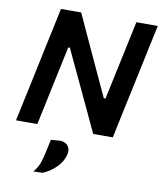

<svg xmlns="http://www.w3.org/2000/svg" viewBox="-104 -796 980 1165"><g transform="rotate(10 386.0 -213.0)"><path d="M24.5 0Q37 -58 48.5 -112Q60 -166 74.5 -233.5L125 -473.5Q140 -542.5 151.8 -598.2Q163.5 -654 176 -713H300.5Q337 -633.5 371.2 -559.2Q405.5 -485 438 -414.5L526 -224.5H536.5L589.5 -473.5Q604.5 -542.5 616.2 -598Q628 -653.5 640.5 -713H772.5Q759.5 -653.5 747.8 -598Q736 -542.5 721.5 -473.5L670.5 -234Q656 -166 644.5 -112Q633 -58 621 0H500Q468.5 -68 434.5 -140.5Q400.5 -213 360 -299L270 -490.5H260L205.5 -234Q191 -165.5 179.8 -112Q168.5 -58.5 156 0ZM182 287.5Q206.5 258 217.5 228.5Q228.5 199 236 160.5Q240.5 140.5 244.8 120.2Q249 100 253.5 80L313 75Q345.5 78.5 359.8 98.2Q374 118 368.5 146Q359.5 190 325 226.5Q290.5 263 239.5 285.5Z"/></g></svg>

Font: Commissioner SemiBold
Style: Italic
Weight: 600
Italic angle: -12°
Designer: Kostas Bartsokas
Foundry: Kostas Bartsokas
Version: Version 1.000; ttfautohint (v1.8.3)